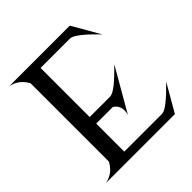

<svg xmlns="http://www.w3.org/2000/svg" viewBox="-195 -887 1035 1035"><g transform="rotate(-45 323.0 -369.0)"><path d="M29.3 0Q89.8 -11.7 121.1 -68.4L122.1 -72.3V-665.5L121.1 -669.4Q89.8 -726.1 29.3 -737.8H491.2L582 -580.6Q481.4 -684.1 446.8 -687.5L439.9 -688H218.8V-313.5H371.6L378.4 -314Q413.1 -317.4 513.7 -420.9L372.6 -176.3Q377 -192.4 377 -206.1Q377 -242.2 347.7 -262.2L344.2 -263.7H218.8V-49.8H503.4L510.3 -50.3Q544.9 -53.7 645.5 -157.2L554.7 0Z"/></g></svg>

Font: Modern Antiqua
Style: Regular
Weight: 500
Version: Version 1.0